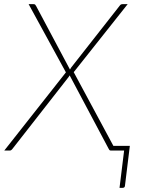

<svg xmlns="http://www.w3.org/2000/svg" viewBox="-40 -723 680 922"><path d="M276.5 -375.5 97.5 -703H121.5Q126.5 -703 128.8 -700.8Q131 -698.5 133.5 -694L296 -389Q298.5 -394.5 302 -399L535.5 -696.5Q540 -703 548 -703H573L314 -376.5L504.5 -22.5H583.5L560 169.5Q559 179 549 179H534L556 0H492.5Q487 0 485 -3.2Q483 -6.5 481.5 -9L294.5 -361Q293.5 -358.5 292 -356.8Q290.5 -355 289 -352.5L20.5 -9Q14 0 7 0H-19.5Z"/></svg>

Font: Lato Thin
Style: Italic
Weight: 200
Italic angle: -7°
Designer: Lukasz Dziedzic
Foundry: tyPoland Lukasz Dziedzic
Version: Version 2.007; 2014-02-27